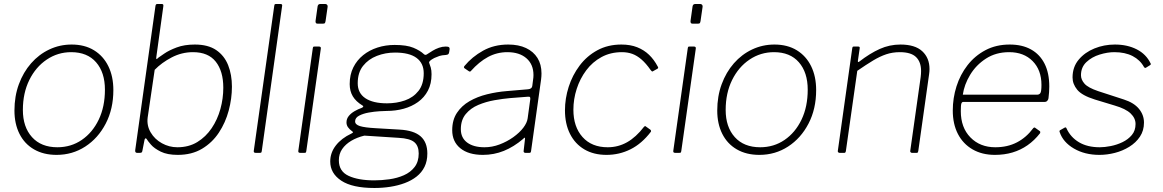

<svg xmlns="http://www.w3.org/2000/svg" viewBox="-20 -762 5795 957"><path d="M262 10Q197 10 149.5 -17.5Q102 -45 77 -95Q52 -145 52 -211Q52 -282 74 -342Q96 -402 135 -446.5Q174 -491 226 -515.5Q278 -540 337 -540Q402 -540 448.5 -511.5Q495 -483 520 -432Q545 -381 545 -313Q545 -219 507 -146Q469 -73 405 -31.5Q341 10 262 10ZM266 -28Q334 -28 387.5 -64.5Q441 -101 472 -165.5Q503 -230 503 -315Q503 -401 459 -451.5Q415 -502 335 -502Q268 -502 213 -465Q158 -428 126 -363Q94 -298 94 -214Q94 -129 139.5 -78.5Q185 -28 266 -28Z M664 0Q658 0 655.5 -3.5Q653 -7 654 -14L755 -733Q756 -738 758 -740Q760 -742 764 -742H787Q792 -742 793.5 -739Q795 -736 794 -730L759 -477Q758 -467 760.5 -467.5Q763 -468 770 -475Q776 -479 799 -495Q822 -511 860.5 -525.5Q899 -540 951 -540Q1017 -540 1057.5 -512.5Q1098 -485 1117 -437.5Q1136 -390 1136 -330Q1136 -271 1120 -211Q1104 -151 1071 -101Q1038 -51 987 -20.5Q936 10 866 10Q814 10 781.5 -6Q749 -22 732.5 -41Q716 -60 711 -69Q708 -74 704.5 -72Q701 -70 700 -63L690 -12Q689 -5 686.5 -2.5Q684 0 675 0ZM716 -176Q711 -136 731 -102Q751 -68 787 -48Q823 -28 864 -28Q921 -28 963.5 -54Q1006 -80 1035 -123Q1064 -166 1078.5 -218.5Q1093 -271 1093 -325Q1093 -407 1055.5 -454.5Q1018 -502 942 -502Q886 -502 836 -476Q786 -450 751 -414Z M1285 -11Q1284 -4 1282.5 -2Q1281 0 1273 0H1256Q1249 0 1246.5 -2.5Q1244 -5 1245 -11L1347 -733Q1348 -739 1349.5 -740.5Q1351 -742 1356 -742H1378Q1389 -742 1386 -731Z M1507 -11Q1506 -4 1504.5 -2Q1503 0 1495 0H1478Q1471 0 1468.5 -2.5Q1466 -5 1467 -11L1539 -521Q1540 -527 1541.5 -528.5Q1543 -530 1548 -530H1570Q1575 -530 1577.5 -527.5Q1580 -525 1579 -519ZM1603 -659Q1602 -652 1600 -648Q1598 -644 1590 -644H1563Q1556 -644 1554 -648.5Q1552 -653 1553 -659L1563 -730Q1565 -742 1576 -742H1602Q1607 -742 1610.5 -738Q1614 -734 1613 -728Z M1846 175Q1736 175 1681 138.5Q1626 102 1626 43Q1626 -1 1654 -37Q1682 -73 1731 -96Q1737 -99 1739 -101.5Q1741 -104 1736 -107Q1721 -118 1714 -128.5Q1707 -139 1707 -152Q1707 -170 1718.5 -184Q1730 -198 1747.5 -208Q1765 -218 1782 -224Q1788 -226 1790 -230Q1792 -234 1787 -236Q1754 -256 1738.5 -282Q1723 -308 1723 -343Q1723 -390 1741 -426Q1759 -462 1790 -487Q1821 -512 1861.5 -525Q1902 -538 1947 -538Q2007 -538 2040.5 -524Q2074 -510 2093 -492Q2097 -488 2101.5 -488.5Q2106 -489 2111 -493Q2123 -501 2137 -509.5Q2151 -518 2168 -524Q2185 -530 2202 -530Q2214 -530 2218 -526.5Q2222 -523 2221 -516L2219 -503Q2218 -496 2215 -492.5Q2212 -489 2202 -488Q2182 -487 2170 -483Q2158 -479 2145 -473Q2116 -458 2119 -449Q2123 -439 2127 -425.5Q2131 -412 2131 -392Q2131 -345 2113 -310.5Q2095 -276 2063.5 -253.5Q2032 -231 1992 -220Q1952 -209 1907 -209Q1897 -209 1871.5 -207.5Q1846 -206 1818 -201Q1790 -196 1770 -185.5Q1750 -175 1750 -157Q1750 -141 1774 -133.5Q1798 -126 1853 -123L1972 -116Q2043 -112 2076.5 -82.5Q2110 -53 2110 3Q2110 41 2096 69.5Q2082 98 2056.5 118Q2031 138 1997.5 150.5Q1964 163 1925.5 169Q1887 175 1846 175ZM1845 137Q1882 137 1921 131.5Q1960 126 1993 111.5Q2026 97 2046.5 70.5Q2067 44 2067 3Q2067 -35 2045 -53.5Q2023 -72 1967 -75L1796 -86Q1759 -77 1730.5 -60Q1702 -43 1685.5 -19Q1669 5 1669 37Q1669 92 1717.5 114.5Q1766 137 1845 137ZM1909 -247Q1957 -247 1998.5 -261.5Q2040 -276 2066 -309Q2092 -342 2092 -397Q2092 -447 2056 -473.5Q2020 -500 1949 -500Q1901 -500 1858.5 -483.5Q1816 -467 1789.5 -433.5Q1763 -400 1763 -347Q1763 -298 1801 -272.5Q1839 -247 1909 -247Z M2588 -70Q2541 -30 2491.5 -10Q2442 10 2387 10Q2315 10 2274.5 -23Q2234 -56 2234 -113Q2234 -164 2257.5 -199.5Q2281 -235 2320 -257.5Q2359 -280 2407.5 -292Q2456 -304 2506 -308L2612 -317Q2631 -319 2633 -333L2637 -364Q2638 -370 2638.5 -376Q2639 -382 2639 -388Q2639 -441 2604 -471.5Q2569 -502 2509 -502Q2457 -502 2412.5 -478Q2368 -454 2327 -408Q2324 -405 2322 -405Q2320 -405 2317 -407L2295 -422Q2293 -424 2292.5 -426.5Q2292 -429 2295 -433Q2333 -479 2388 -509.5Q2443 -540 2513 -540Q2565 -540 2602 -522.5Q2639 -505 2659 -473Q2679 -441 2679 -396Q2679 -389 2678.5 -381.5Q2678 -374 2677 -366L2627 -9Q2626 -3 2624 -1.5Q2622 0 2617 0H2599Q2595 0 2592 -2.5Q2589 -5 2590 -10L2597 -71Q2597 -81 2588 -70ZM2623 -267Q2624 -275 2621.5 -278Q2619 -281 2612 -280L2522 -273Q2487 -270 2444.5 -262.5Q2402 -255 2364 -239Q2326 -223 2301.5 -193.5Q2277 -164 2277 -118Q2277 -75 2308.5 -51.5Q2340 -28 2395 -28Q2433 -28 2470 -42Q2507 -56 2538 -78Q2570 -101 2588.5 -125.5Q2607 -150 2610 -172Z M3077 -540Q3122 -540 3156 -526.5Q3190 -513 3215 -489Q3240 -465 3258 -431Q3261 -427 3260.5 -424.5Q3260 -422 3258 -420L3233 -406Q3231 -405 3228.5 -407Q3226 -409 3223 -413Q3200 -446 3177.5 -465.5Q3155 -485 3131.5 -493.5Q3108 -502 3080 -502Q3023 -502 2978 -477.5Q2933 -453 2902 -411.5Q2871 -370 2854.5 -319Q2838 -268 2838 -215Q2838 -130 2883.5 -79Q2929 -28 3009 -28Q3061 -28 3105.5 -53Q3150 -78 3190 -130Q3196 -136 3200 -131L3221 -116Q3223 -115 3224.5 -111.5Q3226 -108 3224 -105Q3202 -76 3176.5 -54Q3151 -32 3123 -18Q3095 -4 3065 3Q3035 10 3003 10Q2939 10 2892.5 -17.5Q2846 -45 2821 -95Q2796 -145 2796 -212Q2796 -271 2814.5 -329Q2833 -387 2869 -435Q2905 -483 2957.5 -511.5Q3010 -540 3077 -540Z M3376 -11Q3375 -4 3373.5 -2Q3372 0 3364 0H3347Q3340 0 3337.5 -2.5Q3335 -5 3336 -11L3408 -521Q3409 -527 3410.5 -528.5Q3412 -530 3417 -530H3439Q3444 -530 3446.5 -527.5Q3449 -525 3448 -519ZM3472 -659Q3471 -652 3469 -648Q3467 -644 3459 -644H3432Q3425 -644 3423 -648.5Q3421 -653 3422 -659L3432 -730Q3434 -742 3445 -742H3471Q3476 -742 3479.5 -738Q3483 -734 3482 -728Z M3765 10Q3700 10 3652.5 -17.5Q3605 -45 3580 -95Q3555 -145 3555 -211Q3555 -282 3577 -342Q3599 -402 3638 -446.5Q3677 -491 3729 -515.5Q3781 -540 3840 -540Q3905 -540 3951.5 -511.5Q3998 -483 4023 -432Q4048 -381 4048 -313Q4048 -219 4010 -146Q3972 -73 3908 -31.5Q3844 10 3765 10ZM3769 -28Q3837 -28 3890.5 -64.5Q3944 -101 3975 -165.5Q4006 -230 4006 -315Q4006 -401 3962 -451.5Q3918 -502 3838 -502Q3771 -502 3716 -465Q3661 -428 3629 -363Q3597 -298 3597 -214Q3597 -129 3642.5 -78.5Q3688 -28 3769 -28Z M4165 0Q4161 0 4158 -3Q4155 -6 4156 -10L4228 -522Q4229 -527 4230.5 -528.5Q4232 -530 4236 -530H4257Q4262 -530 4264 -528Q4266 -526 4265 -521L4256 -459Q4255 -449 4263 -455Q4316 -496 4365 -518Q4414 -540 4468 -540Q4541 -540 4577 -506.5Q4613 -473 4613 -418Q4613 -412 4612.5 -405.5Q4612 -399 4611 -392L4557 -9Q4556 -4 4554.5 -2Q4553 0 4548 0H4526Q4522 0 4519 -3Q4516 -6 4517 -10L4569 -378Q4570 -386 4570.5 -393.5Q4571 -401 4571 -408Q4571 -453 4546 -477.5Q4521 -502 4465 -502Q4429 -502 4397.5 -491.5Q4366 -481 4332 -460.5Q4298 -440 4253 -409L4196 -8Q4195 -4 4193.5 -2Q4192 0 4187 0H4165Z M4939 10Q4875 10 4827.5 -17.5Q4780 -45 4754.5 -94.5Q4729 -144 4729 -211Q4729 -273 4747.5 -331.5Q4766 -390 4802.5 -437Q4839 -484 4892 -512Q4945 -540 5013 -540Q5075 -540 5119 -515.5Q5163 -491 5186.5 -444.5Q5210 -398 5210 -331Q5210 -317 5209 -302.5Q5208 -288 5206 -272Q5205 -265 5200 -259.5Q5195 -254 5187 -254H4781Q4775 -254 4772 -246.5Q4769 -239 4769 -208Q4769 -126 4817 -77Q4865 -28 4941 -28Q5002 -28 5049 -52.5Q5096 -77 5130 -123Q5134 -127 5136.5 -126.5Q5139 -126 5141 -124L5162 -109Q5167 -106 5164 -98Q5136 -62 5101.5 -38Q5067 -14 5026.5 -2Q4986 10 4939 10ZM5149 -290Q5160 -290 5165.5 -298Q5171 -306 5171 -339Q5171 -413 5127 -457.5Q5083 -502 5010 -502Q4944 -502 4894.5 -470Q4845 -438 4815.5 -389Q4786 -340 4779 -290Z M5460 10Q5387 10 5333 -21.5Q5279 -53 5262 -103Q5259 -110 5264 -113L5287 -126Q5290 -128 5292.5 -126.5Q5295 -125 5296 -122Q5316 -78 5358 -53Q5400 -28 5462 -28Q5486 -28 5516.5 -34Q5547 -40 5575 -53.5Q5603 -67 5621.5 -89Q5640 -111 5640 -144Q5640 -173 5615.5 -196.5Q5591 -220 5536 -236L5437 -266Q5373 -286 5349.5 -314.5Q5326 -343 5326 -376Q5326 -428 5356.5 -464.5Q5387 -501 5435 -520.5Q5483 -540 5537 -540Q5599 -540 5646 -516Q5693 -492 5715 -446Q5717 -443 5716 -441Q5715 -439 5712 -437L5691 -424Q5689 -423 5686.5 -424Q5684 -425 5682 -428Q5663 -463 5625.5 -482.5Q5588 -502 5534 -502Q5500 -502 5461 -490Q5422 -478 5395 -452.5Q5368 -427 5368 -387Q5368 -365 5385.5 -345Q5403 -325 5453 -308L5582 -266Q5632 -250 5657 -219.5Q5682 -189 5682 -151Q5682 -111 5662 -81Q5642 -51 5609 -30.5Q5576 -10 5537 0Q5498 10 5460 10Z"/></svg>

Font: Libre Franklin Thin Thin
Style: Italic
Weight: 250
Italic angle: -8°
Version: Version 3.000